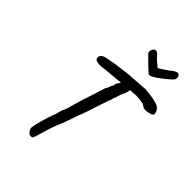

<svg xmlns="http://www.w3.org/2000/svg" viewBox="-248 -972 1147 1147"><g transform="rotate(45 325.0 -399.0)"><path d="M218 47Q207 47 196 32.5Q185 18 186 6Q187 -10 195 -40Q203 -70 213 -101Q223 -132 231 -150Q235 -166 238.5 -178.5Q242 -191 243 -195Q246 -199 252.5 -216Q259 -233 263 -249Q265 -257 271.5 -279.5Q278 -302 287.5 -332Q297 -362 306.5 -391Q316 -420 323 -442Q330 -464 332 -471Q340 -483 344 -494Q348 -505 349 -509Q355 -513 356 -519.5Q357 -526 357 -530Q357 -535 360.5 -538Q364 -541 364 -545Q368 -548 369 -551.5Q370 -555 375 -560L380 -583L449 -584Q447 -572 443 -554.5Q439 -537 424 -508Q419 -488 412.5 -472Q406 -456 407 -451Q405 -449 398.5 -431Q392 -413 383.5 -387Q375 -361 366.5 -335Q358 -309 351.5 -289.5Q345 -270 343 -265Q335 -249 325 -218Q315 -187 295 -134Q287 -118 275.5 -86Q264 -54 257 -28Q246 11 240.5 27Q235 43 230.5 45Q226 47 218 47ZM226 -546Q194 -544 180 -551.5Q166 -559 170 -575Q173 -587 183.5 -594Q194 -601 217 -605Q228 -607 245.5 -610Q263 -613 279 -616Q312 -620 333.5 -623Q355 -626 378 -628Q401 -630 436 -632Q465 -634 485.5 -635.5Q506 -637 506 -637Q509 -637 527 -635Q545 -633 566 -630Q587 -627 597 -623Q620 -618 632 -607.5Q644 -597 648 -580Q651 -568 648 -564Q645 -560 637 -556Q614 -549 601.5 -547.5Q589 -546 575 -551Q570 -556 563.5 -560Q557 -564 541.5 -566.5Q526 -569 493 -571Q465 -568 444 -568Q423 -568 423 -563L364 -560L315 -555Q305 -554 287 -552.5Q269 -551 252 -549.5Q235 -548 226 -546ZM482 -719Q474 -713 465 -712.5Q456 -712 448 -721Q436 -731 417.5 -749Q399 -767 383 -783Q367 -799 364 -804Q361 -816 366.5 -829Q372 -842 384.5 -844.5Q397 -847 413 -828Q420 -818 436 -804.5Q452 -791 468 -777Q480 -784 495.5 -794Q511 -804 524.5 -814Q538 -824 545 -830Q567 -845 578 -841.5Q589 -838 591.5 -826Q594 -814 590 -805Q589 -801 576 -789Q563 -777 545.5 -763Q528 -749 511 -737Q494 -725 482 -719Z"/></g></svg>

Font: Caveat Medium
Style: Regular
Weight: 500
Designer: Pablo Impallari
Foundry: Pablo Impallari
Version: Version 2.000